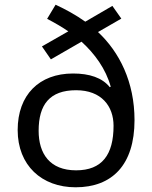

<svg xmlns="http://www.w3.org/2000/svg" viewBox="-20 -785 645 815"><path d="M216 -765 180 -705C211 -689 242 -671 270 -652L158 -588L196 -533L326 -608C382 -557 429 -493 450 -417L446 -415C414 -455 360 -473 290 -473C146 -473 55 -382 55 -233C55 -83 157 10 301 10C456 10 551 -85 551 -275C551 -437 487 -564 396 -649L495 -706L457 -760L342 -693C303 -721 259 -745 216 -765ZM303 -402C411 -402 462 -334 462 -251C462 -128 413 -62 303 -62C192 -62 144 -132 144 -230C144 -341 191 -402 303 -402Z"/></svg>

Font: Noto Sans Hebrew Droid Medium
Style: Regular
Weight: 500
Designer: Monotype Design Team
Foundry: Monotype Imaging Inc.
Version: Version 1.100